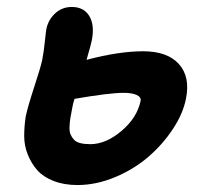

<svg xmlns="http://www.w3.org/2000/svg" viewBox="-20 -534 587 546"><path d="M200.2 -7.8Q162.1 -7.8 132.6 -19.3Q103 -30.8 86.2 -49.8Q69.3 -68.8 59.1 -94.2Q48.8 -119.6 48.8 -147.2Q48.8 -174.8 53.2 -203.1Q59.1 -231 77.4 -286.9Q95.7 -342.8 100.1 -363.8Q104.5 -386.2 107.4 -414.8Q110.4 -443.4 111.8 -451.2Q117.2 -478 137 -496.1Q156.7 -514.2 184.1 -514.2Q218.3 -514.2 233.9 -488.5Q249.5 -462.9 241.2 -419.9Q239.3 -409.2 226.1 -363.8Q317.9 -388.2 387.2 -388.2Q456.1 -388.2 488.8 -351.8Q521.5 -315.4 508.8 -252.9Q500.5 -210.9 471.9 -167.5Q443.4 -124 402.6 -88.6Q361.8 -53.2 307.9 -30.5Q253.9 -7.8 200.2 -7.8ZM186 -230Q182.1 -210.9 180.2 -198.7Q178.2 -186.5 177.7 -173.1Q177.2 -159.7 180.7 -151.6Q184.1 -143.6 190.4 -136.7Q196.8 -129.9 208.5 -127Q220.2 -124 236.8 -124Q280.8 -124 325.2 -161.4Q369.6 -198.7 379.9 -247.1Q381.8 -257.8 368.7 -263.9Q355.5 -270 331.1 -270Q291.5 -270 191.9 -252.9Q187.5 -239.3 186 -230Z"/></svg>

Font: Shantell Sans Irregular
Style: Italic
Weight: 600
Italic angle: -11.31°
Designer: Stephen Nixon, Anya Danilova, Shantell Martin
Foundry: Arrow Type
Version: Version 1.006;[9816181b4]